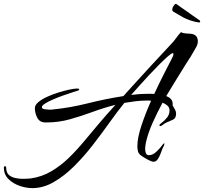

<svg xmlns="http://www.w3.org/2000/svg" viewBox="-109 -801 1053 991"><path d="M58 170Q27 170 -7 158.5Q-41 147 -65 123.5Q-89 100 -89 64Q-89 57 -83 57Q-77 57 -77 65Q-77 89 -64 101Q-51 113 -31.5 117.5Q-12 122 7 122Q18 122 28.5 121.5Q39 121 49 120Q107 112 156 83Q205 54 247 13Q289 -28 326.5 -73.5Q364 -119 399 -160Q443 -212 487 -260Q428 -245 369.5 -223.5Q311 -202 252.5 -185.5Q194 -169 132 -169H126Q96 -169 83.5 -193Q71 -217 71 -243Q71 -259 89 -274Q107 -289 134.5 -301.5Q162 -314 192.5 -323.5Q223 -333 249 -338.5Q275 -344 288 -344Q290 -344 295 -343.5Q300 -343 300 -340Q300 -339 299 -337.5Q298 -336 298 -335Q289 -332 267 -325Q245 -318 218 -308.5Q191 -299 165.5 -288Q140 -277 123.5 -266.5Q107 -256 107 -248Q107 -239 123 -237Q139 -235 145 -235Q150 -235 155 -235Q160 -235 164 -236Q254 -245 345.5 -268Q437 -291 528 -305L572 -354Q622 -409 671.5 -463Q721 -517 772 -571Q788 -587 799 -603Q810 -619 825 -635Q836 -629 850 -628.5Q864 -628 877.5 -626.5Q891 -625 900.5 -617.5Q910 -610 912 -592Q913 -581 909.5 -571Q906 -561 901 -553Q889 -531 876 -510Q863 -489 849 -468Q827 -432 801 -390.5Q775 -349 749 -305Q766 -299 775 -287.5Q784 -276 782 -257Q787 -249 793.5 -237Q800 -225 800 -215Q800 -190 783 -183Q766 -176 749 -168Q742 -165 732.5 -157.5Q723 -150 717 -150Q714 -150 714 -155Q714 -159 727 -168.5Q740 -178 753 -194Q766 -210 766 -231Q766 -246 755.5 -255.5Q745 -265 730 -271Q702 -219 678.5 -166.5Q655 -114 644 -65Q643 -57 641.5 -49Q640 -41 640 -33Q640 -23 643.5 -11.5Q647 0 660 0Q680 0 700 -19.5Q720 -39 730 -54Q734 -59 737.5 -61Q741 -63 739 -56Q738 -50 735.5 -45.5Q733 -41 730 -35Q726 -25 720 -8.5Q714 8 705 21Q696 34 683 34Q677 34 663 27.5Q649 21 636 13Q623 5 618 1Q606 -8 603 -20.5Q600 -33 600 -46Q600 -90 621 -153Q642 -216 671 -281Q665 -282 659.5 -282Q654 -282 649 -282Q620 -282 591 -278.5Q562 -275 533 -270Q498 -227 457 -169.5Q416 -112 370 -52.5Q324 7 273 57.5Q222 108 168 139Q114 170 58 170ZM568 -311Q613 -317 656 -317Q663 -317 670.5 -317Q678 -317 687 -316Q712 -370 736.5 -418Q761 -466 777 -497Q779 -502 782.5 -508.5Q786 -515 786 -521Q786 -527 784 -527Q777 -527 758.5 -511Q740 -495 714 -469Q688 -443 660.5 -413.5Q633 -384 608.5 -356.5Q584 -329 568 -311ZM918 -685Q895 -688 872.5 -696Q850 -704 837 -711Q820 -721 809.5 -727Q799 -733 787 -740Q780 -744 780 -752Q780 -760 786.5 -770Q793 -780 798 -781Q799 -781 800 -780.5Q801 -780 802 -780Q811 -773 825.5 -763Q840 -753 853 -744Q865 -735 886 -720.5Q907 -706 917 -699Q920 -698 921.5 -696Q923 -694 924 -692V-690Q924 -685 918 -685Z"/></svg>

Font: The Nautigal
Style: Bold
Weight: 700
Designer: Robert E. Leuschke
Foundry: Robert E. Leuschke
Version: Version 1.100; ttfautohint (v1.8.3)